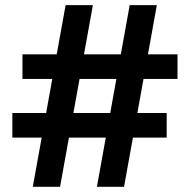

<svg xmlns="http://www.w3.org/2000/svg" viewBox="-20 -723 734 743"><path d="M355 0 481.9 -703.1H586.9L460 0ZM27.8 -190.4V-285.6H625V-190.4ZM106.9 0 233.9 -703.1H339.4L212.4 0ZM66.9 -417.5V-512.7H667V-417.5Z"/></svg>

Font: Schibsted Grotesk SemiBold
Style: Regular
Weight: 600
Designer: Bakken & Baeck AS, Henrik Kongsvoll
Foundry: Schibsted ASA
Version: Version 1.100;gftools[0.9.25]